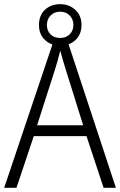

<svg xmlns="http://www.w3.org/2000/svg" viewBox="-20 -901 577 921"><path d="M477 0 395 -248H142L59 0H0L241 -716H300L536 0ZM297 -562Q291 -581 283 -608Q275 -635 269 -658Q263 -633 256 -608Q249 -583 242 -562L158 -300H379ZM269 -682Q225 -682 196 -709Q167 -736 167 -781Q167 -827 195.5 -854Q224 -881 269 -881Q312 -881 341.5 -853.5Q371 -826 371 -782Q371 -736 342 -709Q313 -682 269 -682ZM269 -719Q297 -719 314.5 -736.5Q332 -754 332 -781Q332 -809 314 -827Q296 -845 269 -845Q241 -845 223 -827Q205 -809 205 -781Q205 -754 222 -736.5Q239 -719 269 -719Z"/></svg>

Font: Noto Sans Myanmar SemiCondensed Light
Style: Regular
Weight: 300
Width: 4
Designer: Monotype Design Team
Foundry: Monotype Imaging Inc.
Version: Version 2.107; ttfautohint (v1.8.4.7-5d5b)